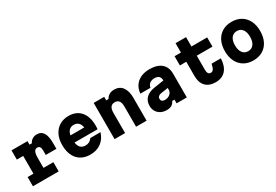

<svg xmlns="http://www.w3.org/2000/svg" viewBox="54 -1804 4092 2847"><g transform="rotate(-30 2100.0 -380.0)"><path d="M73 -620H347V-560H387Q404 -597 438 -618Q472 -639 516 -639Q661 -639 661 -409V-307H479V-387Q479 -465 422 -465Q354 -465 354 -333V-158H523V0H82V-158H182V-462H73Z M1351 -194Q1318 -90 1242 -35Q1166 20 1059 20Q920 20 841.5 -67.5Q763 -155 763 -313Q763 -413 800 -486.5Q837 -560 903.5 -600Q970 -640 1059 -640Q1190 -640 1264 -554.5Q1338 -469 1338 -313Q1338 -295 1337 -280.5Q1336 -266 1334 -253H940Q949 -193 979 -163Q1009 -133 1064 -133Q1134 -133 1177 -194ZM1059 -487Q1011 -487 981 -458Q951 -429 941 -375H1177Q1158 -487 1059 -487Z M1480 0V-620H1660V-560H1700Q1719 -598 1755 -619Q1791 -640 1840 -640Q1930 -640 1979 -575Q2028 -510 2028 -390V0H1848V-347Q1848 -473 1754 -473Q1660 -473 1660 -347V0Z M2502 -63Q2486 -24 2453 -4.5Q2420 15 2368 15Q2311 15 2267.5 -8Q2224 -31 2199.5 -72Q2175 -113 2175 -166Q2175 -249 2226 -300Q2277 -351 2374 -366L2542 -392Q2541 -487 2443 -487Q2392 -487 2360.5 -462.5Q2329 -438 2321 -393H2148Q2155 -470 2192.5 -525Q2230 -580 2294 -610Q2358 -640 2443 -640Q2576 -640 2646.5 -579.5Q2717 -519 2717 -404V0H2542V-63ZM2355 -185Q2355 -130 2421 -130Q2472 -130 2507 -160Q2542 -190 2542 -234V-263L2416 -244Q2389 -240 2372 -224Q2355 -208 2355 -185Z M3154 -780V-620H3423V-462H3154V-220Q3154 -138 3209 -138Q3238 -138 3255.5 -164Q3273 -190 3285 -250H3444Q3438 -119 3376 -49.5Q3314 20 3205 20Q3093 20 3033.5 -42Q2974 -104 2974 -220V-462H2865V-620H2974V-780Z M3850 20Q3758 20 3690 -20.5Q3622 -61 3585 -135Q3548 -209 3548 -310Q3548 -411 3585 -485Q3622 -559 3690 -599.5Q3758 -640 3850 -640Q3942 -640 4010 -599.5Q4078 -559 4115 -485Q4152 -411 4152 -310Q4152 -209 4115 -135Q4078 -61 4010 -20.5Q3942 20 3850 20ZM3850 -138Q3911 -138 3945 -183.5Q3979 -229 3979 -310Q3979 -392 3945 -437Q3911 -482 3850 -482Q3789 -482 3755 -437Q3721 -392 3721 -310Q3721 -229 3755 -183.5Q3789 -138 3850 -138Z"/></g></svg>

Font: Martian Mono ExtraBold
Style: Regular
Weight: 800
Monospace: yes
Designer: Roman Shamin
Foundry: Evil Martians
Version: Version 1.000; ttfautohint (v1.8.4.7-5d5b)